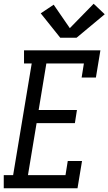

<svg xmlns="http://www.w3.org/2000/svg" viewBox="-38 -1003 578 1023"><path d="M-18 0V-70H32L131 -665H90V-735H497L473 -590H397L409 -665H209L168 -417H372L361 -347H157L111 -70H311L323 -145H399L375 0ZM283 -802 179 -932 248 -978 334 -853 461 -983 520 -927 370 -802Z"/></svg>

Font: Iosevka Slab
Style: Italic
Weight: 400
Italic angle: -9°
Monospace: yes
Designer: Belleve Invis
Foundry: Belleve Invis
Version: Version 11.1.0; ttfautohint (v1.8.3)